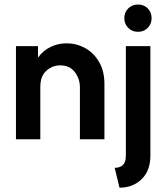

<svg xmlns="http://www.w3.org/2000/svg" viewBox="-20 -623 743 859"><path d="M51.4 0V-416.7H150V-365.3Q172.2 -396.5 205.9 -412.8Q239.6 -429.2 277.8 -429.2Q322.2 -429.2 360.8 -408Q399.3 -386.8 423.3 -345.8Q447.2 -304.9 447.2 -247.2V0H337.5V-232.6Q337.5 -270.8 314.6 -300.7Q291.7 -330.6 249.3 -330.6Q214.6 -330.6 187.5 -306.6Q160.4 -282.6 160.4 -234V0ZM514.6 216.7 493.1 127.8Q516.7 127.8 529.9 115.3Q543.1 102.8 543.1 72.9V-416.7H652.8V72.9Q652.8 141 613.5 178.8Q574.3 216.7 514.6 216.7ZM597.2 -480.6Q571.5 -480.6 553.8 -498.3Q536.1 -516 536.1 -541.7Q536.1 -568.1 553.8 -585.4Q571.5 -602.8 597.2 -602.8Q623.6 -602.8 641 -585.4Q658.3 -568.1 658.3 -541.7Q658.3 -516 641 -498.3Q623.6 -480.6 597.2 -480.6Z"/></svg>

Font: Afacad SemiBold
Style: Regular
Weight: 600
Designer: Kristian Moeller
Foundry: Dicotype
Version: Version 1.000